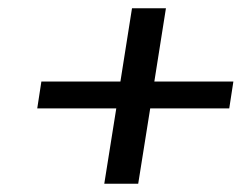

<svg xmlns="http://www.w3.org/2000/svg" viewBox="-20 -519 584 464"><path d="M70 -257H261L232 -75H314L343 -257H534L544 -322H353L381 -499H299L271 -322H80Z"/></svg>

Font: Charger Sport
Style: DfBdExtObl
Weight: 400
Designer: Jasper
Foundry: Cannot Into Space Fonts
Version: Version 1.1